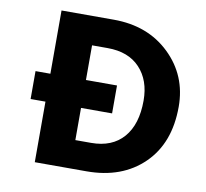

<svg xmlns="http://www.w3.org/2000/svg" viewBox="-76 -757 901 840"><g transform="rotate(10 374.5 -337.0)"><path d="M361 0H131V-269H65V-393H131V-674H363Q515 -674 612 -580.5Q709 -487 709 -348Q709 -186 613.5 -93Q518 0 361 0ZM427 -269H289V-126H359Q452 -126 502.5 -184Q553 -242 553 -348Q553 -438 502 -492.5Q451 -547 358 -547H289V-393H427Z"/></g></svg>

Font: Hind Siliguri
Style: Bold
Weight: 700
Designer: Jyotish Sonowal
Foundry: Indian Type Foundry
Version: Version 1.001;PS 1.0;hotconv 1.0.86;makeotf.lib2.5.63406; tt